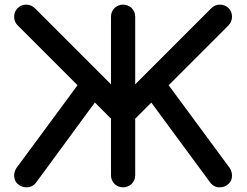

<svg xmlns="http://www.w3.org/2000/svg" viewBox="-20 -801 1056 821"><path d="M558.1 -440.4 882.8 -765.1Q898.9 -781.2 920.4 -781.2Q930.7 -781.2 940.4 -777.3Q950.2 -773.4 957 -766.6Q963.9 -759.8 968.3 -750Q972.2 -740.2 972.2 -729.5Q971.7 -708 957.5 -692.9L701.2 -436.5L962.4 -82.5Q972.2 -66.9 972.2 -49.3Q972.2 -29.3 957 -14.6Q941.9 0 918.9 0Q894 0 878.4 -21L627 -362.3L558.1 -293.5V-51.8Q558.1 -40.5 554.2 -31.2Q549.8 -21.5 543 -14.6Q536.1 -7.8 526.4 -3.9Q516.6 0 506.3 0Q495.1 0 485.8 -3.9Q476.6 -7.8 469.7 -14.6Q462.9 -21.5 458.5 -31.2Q454.6 -40.5 454.6 -51.8V-293.5L385.7 -362.8L134.8 -21Q119.1 0 93.8 0Q75.7 0 61 -10.3Q41 -23.9 40.5 -49.3Q40.5 -67.9 50.3 -82.5L311.5 -436.5L55.2 -692.9Q40.5 -707.5 40.5 -729.5Q40.5 -740.2 44.4 -750Q48.8 -759.8 55.7 -766.6Q62.5 -773.4 71.8 -777.3Q81.1 -781.2 92.3 -781.2Q113.8 -781.2 129.9 -765.1L454.6 -440.4V-729.5Q454.6 -740.2 458.5 -750Q462.9 -759.8 469.7 -766.6Q476.6 -773.4 485.8 -777.3Q495.1 -781.2 506.3 -781.2Q516.6 -781.2 526.4 -777.3Q536.1 -773.4 543 -766.6Q549.8 -759.8 554.2 -750Q558.1 -740.2 558.1 -729.5Z"/></svg>

Font: Comfortaa
Style: Bold
Weight: 700
Designer: Johan Aakerlund
Foundry: Johan Aakerlund
Version: Version 2.001; ttfautohint (v1.4.1)